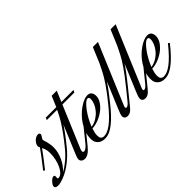

<svg xmlns="http://www.w3.org/2000/svg" viewBox="-107 -1074 1555 1555"><g transform="rotate(-45 670.5 -297.0)"><path d="M-90.8 -21.5Q-90.8 -28.8 -85 -39.1Q-79.1 -49.3 -70.3 -58.3Q-61.5 -67.4 -51.8 -74Q-42 -80.6 -34.2 -80.6Q-24.4 -80.6 -22.7 -74.5Q-21 -68.4 -21.7 -61Q-22.5 -53.7 -22.5 -47.6Q-22.5 -41.5 -15.1 -41.5Q5.4 -41.5 22.9 -59.1Q40.5 -76.7 53.5 -104Q66.4 -131.3 73.7 -165.3Q81.1 -199.2 81.1 -231.4Q81.1 -259.3 75.4 -277.1Q69.8 -294.9 63 -307.6Q46.4 -283.7 19.8 -249Q-6.8 -214.4 -47.9 -162.1L-60.1 -171.9Q-21 -221.7 6.8 -258.1Q34.7 -294.4 54.7 -323.2Q52.2 -328.6 50.5 -333.3Q48.8 -337.9 48.8 -342.8Q48.8 -354 55.2 -366Q61.5 -377.9 71.3 -387.7Q81.1 -397.5 93 -403.6Q105 -409.7 116.2 -409.7Q122.1 -409.7 128.9 -406.5Q135.7 -403.3 135.7 -393.1Q135.7 -389.6 132.3 -383.8Q128.9 -377.9 124.8 -371.6Q120.6 -365.2 117.2 -359.4Q113.8 -353.5 113.8 -350.1Q113.8 -346.2 116.9 -337.4Q120.1 -328.6 123.8 -314.9Q127.4 -301.3 130.6 -283.4Q133.8 -265.6 133.8 -243.7Q133.8 -216.3 127 -189.2Q120.1 -162.1 108.4 -137Q96.7 -111.8 80.6 -89.4Q64.5 -66.9 45.9 -49.3Q82.5 -69.3 123 -103.5Q163.6 -137.7 205.6 -190.9L217.8 -181.2Q188.5 -143.6 157.2 -114.3Q126 -85 94.7 -63Q63.5 -41 33 -26.6Q2.4 -12.2 -25.4 -4.9Q-33.7 -2.4 -41.7 -1.2Q-49.8 0 -58.1 0Q-63.5 0 -69.3 -0.7Q-75.2 -1.5 -80.1 -3.9Q-85 -6.3 -87.9 -10.5Q-90.8 -14.6 -90.8 -21.5Z M437.5 -460.4H575.7L566.4 -440.4H429.2L278.3 -83Q276.4 -78.1 274.4 -72Q272.5 -65.9 272.5 -60.5Q272.5 -54.7 275.9 -51Q279.3 -47.4 285.6 -47.4Q296.9 -47.4 310.5 -58.3Q324.2 -69.3 335 -82.5L424.3 -192.9L436.5 -183.1L333.5 -55.7Q309.6 -26.4 288.1 -12.9Q266.6 0.5 247.6 0.5Q240.2 0.5 232.9 -1.7Q225.6 -3.9 219.7 -8.1Q213.9 -12.2 210.2 -18.8Q206.5 -25.4 206.5 -34.2Q206.5 -46.4 212.2 -60.8Q217.8 -75.2 227.5 -99.1L319.8 -319.3Q312 -307.1 301.8 -292Q291.5 -276.9 277.3 -257.8Q263.2 -238.8 244.6 -215.1Q226.1 -191.4 202.1 -162.1L189.9 -171.9Q235.4 -227.5 264.6 -267.8Q293.9 -308.1 313.2 -338.6Q332.5 -369.1 345 -393.1Q357.4 -417 368.7 -440.4H250L259.3 -460.4H378.9L417.5 -551.8H476.1Z M485.4 -19.5Q502.9 -19.5 523.7 -27.3Q544.4 -35.2 570.6 -54.2Q596.7 -73.2 628.4 -105.7Q660.2 -138.2 699.7 -187.5L711.9 -177.7Q678.2 -134.8 649.9 -104.7Q621.6 -74.7 598.1 -54.9Q574.7 -35.2 555.9 -24.2Q537.1 -13.2 522.5 -7.8Q507.8 -2.4 496.6 -1.2Q485.4 0 477.5 0Q465.8 0 451.2 -3.4Q436.5 -6.8 423.8 -15.9Q411.1 -24.9 402.6 -40.5Q394 -56.2 394 -81.1Q394 -117.7 406 -151.9Q418 -186 437.5 -216.1Q457 -246.1 481.7 -271Q506.3 -295.9 532 -313.7Q557.6 -331.5 581.5 -341.3Q605.5 -351.1 623.5 -351.1Q649.4 -351.1 660.9 -335.7Q672.4 -320.3 672.4 -296.4Q672.4 -274.4 662.6 -253.9Q652.8 -233.4 636.7 -215.1Q620.6 -196.8 599.4 -181.4Q578.1 -166 554.9 -155Q531.7 -144 508.1 -137.7Q484.4 -131.3 463.9 -131.3Q457.5 -112.8 453.9 -96.2Q450.2 -79.6 450.2 -65.4Q450.2 -39.1 460.4 -29.3Q470.7 -19.5 485.4 -19.5ZM607.4 -331.1Q594.2 -331.1 575.7 -314.2Q557.1 -297.4 537.4 -270.5Q517.6 -243.7 499.3 -210.7Q481 -177.7 468.8 -145Q503.4 -150.9 532 -168.7Q560.5 -186.5 580.8 -210.2Q601.1 -233.9 612.1 -260.3Q623 -286.6 623 -308.6Q623 -321.8 618.7 -326.4Q614.3 -331.1 607.4 -331.1Z M775.4 -83Q773.4 -78.1 772 -73.5Q770.5 -68.8 770.5 -65.4Q770.5 -59.6 773.2 -57.6Q775.9 -55.7 780.3 -55.7Q787.1 -55.7 796.9 -62.5Q806.6 -69.3 817.4 -82.5L906.7 -192.9L918.9 -183.1L811 -49.8Q799.3 -35.2 789.8 -25.4Q780.3 -15.6 771.7 -10Q763.2 -4.4 754.6 -2Q746.1 0.5 736.8 0.5Q722.2 0.5 712.4 -8.1Q702.6 -16.6 702.6 -29.8Q702.6 -42 708.7 -58.6Q714.8 -75.2 724.6 -99.1L816.9 -319.3Q809.1 -307.1 798.8 -292Q788.6 -276.9 774.2 -257.8Q759.8 -238.8 741.5 -215.1Q723.1 -191.4 699.2 -162.1L687 -171.9Q720.7 -213.4 745.6 -246.3Q770.5 -279.3 788.6 -305.7Q806.6 -332 819.3 -353Q832 -374 841.8 -392.6Q851.6 -411.1 859.6 -428Q867.7 -444.8 877 -462.9L932.6 -595.2H991.2Z M978 -83Q976.1 -78.1 974.6 -73.5Q973.1 -68.8 973.1 -65.4Q973.1 -59.6 975.8 -57.6Q978.5 -55.7 982.9 -55.7Q989.7 -55.7 999.5 -62.5Q1009.3 -69.3 1020 -82.5L1109.4 -192.9L1121.6 -183.1L1013.7 -49.8Q1002 -35.2 992.4 -25.4Q982.9 -15.6 974.4 -10Q965.8 -4.4 957.3 -2Q948.7 0.5 939.5 0.5Q924.8 0.5 915 -8.1Q905.3 -16.6 905.3 -29.8Q905.3 -42 911.4 -58.6Q917.5 -75.2 927.2 -99.1L1019.5 -319.3Q1011.7 -307.1 1001.5 -292Q991.2 -276.9 976.8 -257.8Q962.4 -238.8 944.1 -215.1Q925.8 -191.4 901.9 -162.1L889.6 -171.9Q923.3 -213.4 948.2 -246.3Q973.1 -279.3 991.2 -305.7Q1009.3 -332 1022 -353Q1034.7 -374 1044.4 -392.6Q1054.2 -411.1 1062.3 -428Q1070.3 -444.8 1079.6 -462.9L1135.3 -595.2H1193.8Z M1170.4 -19.5Q1188 -19.5 1208.7 -27.3Q1229.5 -35.2 1255.6 -54.2Q1281.7 -73.2 1313.5 -105.7Q1345.2 -138.2 1384.8 -187.5L1397 -177.7Q1363.3 -134.8 1335 -104.7Q1306.6 -74.7 1283.2 -54.9Q1259.8 -35.2 1241 -24.2Q1222.2 -13.2 1207.5 -7.8Q1192.9 -2.4 1181.6 -1.2Q1170.4 0 1162.6 0Q1150.9 0 1136.2 -3.4Q1121.6 -6.8 1108.9 -15.9Q1096.2 -24.9 1087.6 -40.5Q1079.1 -56.2 1079.1 -81.1Q1079.1 -117.7 1091.1 -151.9Q1103 -186 1122.6 -216.1Q1142.1 -246.1 1166.7 -271Q1191.4 -295.9 1217 -313.7Q1242.7 -331.5 1266.6 -341.3Q1290.5 -351.1 1308.6 -351.1Q1334.5 -351.1 1345.9 -335.7Q1357.4 -320.3 1357.4 -296.4Q1357.4 -274.4 1347.7 -253.9Q1337.9 -233.4 1321.8 -215.1Q1305.7 -196.8 1284.4 -181.4Q1263.2 -166 1240 -155Q1216.8 -144 1193.1 -137.7Q1169.4 -131.3 1148.9 -131.3Q1142.6 -112.8 1138.9 -96.2Q1135.3 -79.6 1135.3 -65.4Q1135.3 -39.1 1145.5 -29.3Q1155.8 -19.5 1170.4 -19.5ZM1292.5 -331.1Q1279.3 -331.1 1260.7 -314.2Q1242.2 -297.4 1222.4 -270.5Q1202.6 -243.7 1184.3 -210.7Q1166 -177.7 1153.8 -145Q1188.5 -150.9 1217 -168.7Q1245.6 -186.5 1265.9 -210.2Q1286.1 -233.9 1297.1 -260.3Q1308.1 -286.6 1308.1 -308.6Q1308.1 -321.8 1303.7 -326.4Q1299.3 -331.1 1292.5 -331.1Z"/></g></svg>

Font: Dynalight
Style: Regular
Weight: 400
Version: Version 1.000